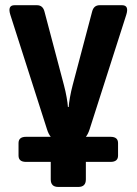

<svg xmlns="http://www.w3.org/2000/svg" viewBox="-20 -533 532 748"><path d="M20.5 -474.6Q8.3 -512.7 36.6 -512.7H124Q147 -512.7 153.3 -487.8L229 -201.7Q235.4 -177.7 239.5 -154.3Q243.7 -130.9 244.6 -116.2H247.6Q248.5 -130.9 252.7 -154.3Q256.8 -177.7 263.2 -201.7L338.9 -487.8Q345.2 -512.7 368.2 -512.7H455.6Q483.9 -512.7 471.7 -474.6L329.1 -29.3Q323.2 -10.7 314.5 0H410.6Q439.9 0 439.9 24.4V73.2Q439.9 97.7 410.6 97.7H314.5V166Q314.5 195.3 285.2 195.3H207Q177.7 195.3 177.7 166V97.7H81.5Q52.2 97.7 52.2 73.2V24.4Q52.2 0 81.5 0H177.7Q168.9 -10.7 163.1 -29.3Z"/></svg>

Font: Istok
Style: Bold
Weight: 700
Designer: Andrey V. Panov
Foundry: Andrey V. Panov
Version: Version 1.0.1